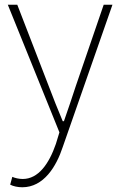

<svg xmlns="http://www.w3.org/2000/svg" viewBox="-20 -547 508 811"><path d="M74 244C165 244 218 156 245 74L455 -527H418L300 -183C285 -138 267 -82 250 -35H245C225 -82 203 -138 186 -183L53 -527H13L231 12L216 61C187 145 142 209 76 209C60 209 43 205 32 200L23 233C36 240 56 244 74 244Z"/></svg>

Font: Harano Aji Gothic CN ExtraLight
Style: Regular
Weight: 250
Foundry: Masamichi Hosoda
Version: HaranoAjiGothicCN-ExtraLight version 20230610;ttx 4.39.4